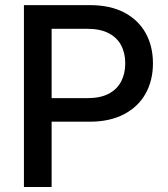

<svg xmlns="http://www.w3.org/2000/svg" viewBox="-20 -748 674 768"><path d="M75.7 0V-727.5H339.4Q421.4 -727.5 477.8 -697.5Q534.2 -667.5 563 -615Q591.8 -562.5 591.8 -494.6Q591.8 -426.3 562.5 -373.8Q533.2 -321.3 476.6 -291.3Q419.9 -261.2 337.9 -261.2H148.9V-355.5H330.1Q381.3 -355.5 414.8 -373Q448.2 -390.6 464.6 -422.1Q481 -453.6 481 -494.6Q481 -535.6 464.6 -566.7Q448.2 -597.7 414.6 -615.2Q380.9 -632.8 329.1 -632.8H186.5V0Z"/></svg>

Font: Inter 20pt Medium
Style: Regular
Weight: 500
Version: Version 4.001;git-66647c0bb